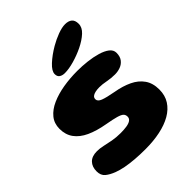

<svg xmlns="http://www.w3.org/2000/svg" viewBox="-205 -826 963 963"><g transform="rotate(-45 276.5 -344.5)"><path d="M263.6 19.8Q224.2 19.8 189.8 17Q155.2 14.2 126.8 8.8Q98.2 3.2 76.2 -5.1Q47.9 -15.9 29.6 -30.8Q11.2 -45.8 11.2 -75.1Q11.2 -107.5 29.6 -126.5Q48 -145.5 83.8 -145.5Q103.9 -145.5 126.1 -140.5Q148.2 -135.5 174.7 -130.4Q201.1 -125.4 233 -125.4Q256.1 -125.4 274.8 -128.2Q293.5 -131 304.6 -138.5Q315.6 -146 315.6 -159.4Q315.6 -172.5 307.5 -180.4Q299.4 -188.4 276.9 -194.8Q254.5 -201.2 211.5 -208.8Q154.6 -218.8 114.1 -237.5Q73.6 -256.2 52 -285.8Q30.4 -315.4 30.4 -357.5Q30.4 -395.9 52.6 -422.9Q74.8 -450 113 -467Q151.2 -484 199.2 -492.1Q247.2 -500.1 299 -500.1Q333.5 -500.1 369.2 -496Q405 -491.9 435.3 -483Q465.6 -474.1 484.1 -459.9Q502.6 -445.6 502.6 -425Q502.6 -398.8 490.4 -382.9Q478.1 -367 459.4 -360.2Q440.6 -353.4 420.6 -353.4Q393.6 -353.4 366.8 -358.6Q340 -363.9 319.2 -363.9Q303 -363.9 290.1 -360.9Q277.1 -358 269.9 -351.8Q262.6 -345.5 262.6 -335.1Q262.6 -319.5 285.1 -310.8Q307.5 -302.1 358 -292.9Q407 -284.4 444.4 -266.6Q481.9 -248.8 503.1 -218.6Q524.4 -188.5 524.4 -142.8Q524.4 -101.2 504.9 -70.8Q485.5 -40.4 450.5 -20.2Q415.5 -0.1 367.9 9.8Q320.4 19.8 263.6 19.8ZM247.5 -535.9Q230.5 -535.9 219 -543.4Q207.5 -551 207.5 -568.5Q207.5 -590.2 236.8 -617.4Q266.1 -644.6 307.5 -668.9Q337.2 -686.1 368 -697.6Q398.8 -709 421 -709Q445 -709 458.2 -697.9Q471.4 -686.8 471.4 -662.1Q471.4 -636.4 447.6 -614.4Q423.8 -592.4 386.6 -574.2Q352 -557.5 314.2 -546.7Q276.4 -535.9 247.5 -535.9Z"/></g></svg>

Font: Gluten Thin
Style: Regular
Weight: 100
Designer: Tyler Finck
Foundry: Etcetera Type Company
Version: Version 1.300